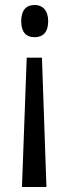

<svg xmlns="http://www.w3.org/2000/svg" viewBox="-20 -654 275 769"><path d="M173 -569C173 -613 150 -634 119 -634C83 -634 65 -611 65 -569C65 -527 83 -505 119 -505C151 -505 173 -524 173 -569ZM87 -423 68 95H166L148 -423Z"/></svg>

Font: Noto Sans Kannada UI ExtraCondensed
Style: Regular
Weight: 400
Width: 2
Designer: Jelle Bosma - Monotype Design Team
Foundry: Monotype Imaging Inc.
Version: Version 2.005